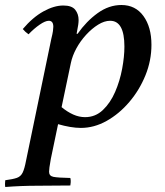

<svg xmlns="http://www.w3.org/2000/svg" viewBox="-78 -500 659 767"><path d="M154 -4 125 135Q121 157 119.5 168.5Q118 180 118 186Q118 203 135.5 206.5Q153 210 203 211Q205 219 204.5 227.5Q204 236 203 241Q135 242 71 242Q7 242 -57 247Q-58 242 -58 234Q-58 226 -57 220Q-26 216 -10.5 210.5Q5 205 12.5 189.5Q20 174 26 142L127 -345Q132 -365 133.5 -376Q135 -387 135 -393Q135 -417 117 -417Q103 -417 80.5 -401.5Q58 -386 36 -363Q29 -368 23.5 -373Q18 -378 13 -384Q53 -431 95.5 -454.5Q138 -478 175 -478Q209 -478 222.5 -461Q236 -444 236 -420Q236 -412 234.5 -401Q233 -390 228 -365H232Q267 -415 312 -447.5Q357 -480 407 -480Q463 -480 495 -436Q527 -392 527 -321Q527 -258 503 -199Q479 -140 438.5 -92.5Q398 -45 348 -17Q298 11 245 11Q225 11 201.5 7Q178 3 154 -4ZM205 -248 168 -72Q191 -53 214.5 -42.5Q238 -32 262 -32Q303 -32 333 -60.5Q363 -89 382 -133Q401 -177 410 -225.5Q419 -274 419 -314Q419 -417 362 -417Q339 -417 314 -401.5Q289 -386 266 -361Q243 -336 227 -306.5Q211 -277 205 -248Q205 -248 205 -248Z"/></svg>

Font: Tiro Kannada
Style: Italic
Weight: 400
Italic angle: -11°
Designer: Kannada: John Hudson & Fiona Ross, assisted by Kaja Sojewska. Latin: John Hudson with Paul Hanslow, assisted by Kaja Soj
Foundry: Tiro Typeworks Ltd.
Version: Version 1.52